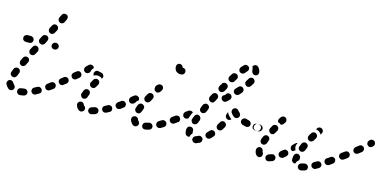

<svg xmlns="http://www.w3.org/2000/svg" viewBox="-60 -883 2520 1239"><g transform="rotate(15 1200.0 -263.5)"><path d="M145 10Q147 6 148 2Q149 -3 148 -7Q146 -16 138 -21Q130 -26 121 -24Q111 -22 101 -21Q92 -20 86 -13Q80 -5 81 4Q82 8 84 12Q86 16 90 19Q93 22 97 23Q102 24 106 24Q118 23 131 20Q135 19 139 16Q143 14 145 10ZM39 8Q44 8 48 6Q52 4 55 1Q61 -7 60 -16Q59 -25 52 -31Q47 -36 44 -41Q42 -45 39 -48Q36 -51 32 -53Q28 -55 23 -54Q19 -54 15 -53Q6 -49 3 -40Q-1 -31 3 -23Q10 -8 23 3Q26 6 30 7Q35 9 39 8ZM234 -31Q235 -36 234 -40Q234 -44 232 -48Q227 -56 218 -59Q209 -61 201 -57Q191 -51 182 -47Q173 -42 171 -34Q168 -25 172 -16Q176 -8 185 -5Q194 -2 202 -6Q212 -12 223 -18Q227 -20 230 -23Q232 -27 234 -31ZM296 -73Q297 -77 296 -82Q295 -86 292 -90Q290 -94 286 -96Q282 -98 278 -99Q274 -100 269 -99Q265 -98 261 -95L258 -93Q251 -88 249 -79Q247 -70 253 -62Q258 -54 267 -53Q276 -51 284 -57L287 -59Q291 -61 293 -65Q295 -69 296 -73ZM26 -79Q31 -77 35 -77Q40 -77 44 -79Q48 -81 51 -84Q54 -87 56 -91Q59 -101 64 -112Q68 -120 64 -129Q61 -138 52 -141Q48 -143 43 -143Q39 -143 35 -141Q31 -140 27 -137Q24 -133 22 -129Q18 -118 14 -108Q10 -99 14 -90Q18 -82 26 -79ZM62 -164Q66 -162 71 -162Q75 -162 80 -163Q84 -165 87 -168Q91 -171 92 -175L102 -195Q104 -199 105 -204Q105 -208 103 -212Q102 -217 99 -220Q96 -223 92 -225Q83 -229 75 -226Q66 -223 62 -215L52 -194Q48 -186 51 -177Q54 -168 62 -164ZM92 -261Q93 -257 96 -253Q99 -250 103 -248Q107 -246 112 -246Q116 -245 120 -247Q125 -248 128 -251Q131 -254 133 -258L144 -278Q146 -282 146 -287Q146 -291 145 -295Q144 -299 141 -303Q138 -306 134 -308Q126 -313 117 -310Q108 -307 104 -298L93 -278Q91 -274 91 -270Q91 -265 92 -261ZM31 -340Q30 -349 37 -356Q44 -362 53 -363H77Q86 -362 93 -356Q99 -349 99 -340Q99 -331 93 -324Q86 -318 77 -318H53Q44 -318 37 -324Q30 -331 31 -340ZM267 -340Q267 -349 260 -356Q253 -362 244 -363H243Q233 -362 227 -356Q220 -349 220 -340Q220 -331 227 -324Q233 -318 243 -318H244Q253 -318 260 -324Q267 -331 267 -340ZM134 -344Q136 -340 139 -336Q141 -333 145 -331Q154 -326 163 -329Q172 -332 176 -340L186 -360Q188 -364 189 -369Q189 -373 188 -378Q187 -382 184 -385Q181 -389 177 -391Q169 -395 160 -392Q151 -390 146 -381L136 -361Q134 -357 133 -353Q133 -348 134 -344ZM189 -413Q193 -411 197 -411Q201 -410 206 -412Q210 -413 213 -416Q217 -419 219 -423L230 -443Q234 -451 231 -460Q228 -469 220 -473Q216 -475 212 -476Q207 -476 203 -475Q199 -473 195 -471Q192 -468 190 -464L179 -444Q175 -435 178 -426Q180 -418 189 -413ZM232 -496Q240 -491 249 -494Q258 -497 262 -505Q269 -518 272 -526Q274 -531 274 -535Q275 -539 273 -544Q272 -548 269 -551Q266 -555 262 -556Q253 -560 244 -557Q236 -554 232 -546Q228 -538 222 -526Q218 -517 221 -509Q224 -500 232 -496Z M620 5Q622 1 622 -3Q622 -8 621 -12Q618 -21 609 -25Q601 -29 592 -26Q582 -22 573 -20Q569 -19 565 -16Q562 -13 559 -9Q557 -6 557 -1Q556 3 557 8Q560 17 568 21Q576 26 585 23Q595 21 607 17Q611 15 614 12Q618 9 620 5ZM500 21Q491 16 486 8Q480 0 478 -10Q475 -19 480 -27Q485 -35 494 -37Q498 -38 503 -38Q507 -37 511 -35Q515 -32 517 -29Q520 -25 521 -21Q522 -19 522 -19Q523 -18 523 -18Q528 -15 531 -11Q533 -6 534 -1Q534 2 534 4Q534 7 533 9Q532 11 531 13Q526 21 517 23Q508 26 500 21ZM702 -51Q700 -55 697 -58Q693 -61 689 -62Q685 -63 680 -63Q676 -63 672 -61Q663 -56 653 -51Q649 -49 646 -46Q643 -43 642 -38Q640 -34 641 -30Q641 -25 643 -21Q647 -13 656 -10Q664 -7 673 -11Q683 -16 693 -21Q701 -25 704 -34Q706 -43 702 -51ZM764 -73Q765 -78 764 -82Q763 -86 760 -90Q755 -98 746 -99Q737 -101 729 -95H728Q724 -92 722 -88Q720 -84 719 -80Q718 -76 719 -71Q720 -67 723 -63Q728 -56 737 -54Q747 -53 754 -58L755 -59Q759 -61 761 -65Q763 -69 764 -73ZM310 -103Q307 -106 303 -109Q299 -111 295 -112Q291 -112 286 -111Q282 -110 278 -108Q269 -101 261 -95Q254 -90 252 -81Q250 -72 256 -64Q258 -60 262 -58Q266 -56 270 -55Q274 -54 279 -55Q283 -56 287 -59Q295 -64 305 -71Q312 -77 314 -86Q315 -95 310 -103ZM502 -61Q510 -59 519 -63Q527 -67 530 -76Q533 -85 537 -95Q540 -103 537 -112Q533 -120 524 -124Q516 -127 507 -124Q499 -120 495 -111Q491 -100 487 -90Q484 -81 489 -73Q493 -64 502 -61ZM386 -141Q386 -146 385 -150Q384 -154 381 -158Q375 -165 366 -166Q357 -167 350 -162L333 -148Q325 -143 324 -133Q323 -124 329 -117Q335 -110 344 -108Q353 -107 360 -113L377 -126Q381 -129 383 -133Q385 -137 386 -141ZM535 -145Q543 -141 552 -143Q561 -145 566 -154Q571 -162 576 -171Q581 -179 579 -188Q577 -198 569 -202Q565 -205 561 -205Q556 -206 552 -205Q548 -204 544 -201Q540 -199 538 -195Q532 -185 527 -176Q522 -168 525 -159Q527 -150 535 -145ZM450 -216Q444 -223 435 -224Q426 -224 419 -218L402 -205Q395 -198 394 -189Q394 -180 400 -173Q406 -166 415 -165Q424 -164 431 -170L448 -184Q455 -190 456 -199Q456 -209 450 -216ZM530 -242Q533 -250 541 -255Q549 -259 558 -256Q566 -253 576 -252Q580 -251 584 -249Q588 -246 590 -243Q593 -239 594 -235Q595 -230 594 -226Q594 -223 592 -220Q591 -217 589 -215Q585 -219 581 -222Q573 -226 565 -227Q556 -229 547 -227Q539 -225 533 -221Q533 -222 532 -223Q532 -224 531 -224Q529 -228 529 -233Q528 -237 530 -242ZM468 -232Q462 -238 462 -248Q462 -257 469 -264Q477 -271 483 -278Q486 -281 490 -283Q494 -285 499 -285Q503 -285 507 -284Q512 -282 515 -279Q517 -277 519 -274Q520 -271 521 -268Q519 -266 517 -263Q511 -257 508 -249Q507 -243 506 -238Q503 -235 500 -231Q493 -225 484 -225Q475 -225 468 -232Z M982 13Q984 9 985 4Q985 0 984 -5Q981 -13 973 -18Q965 -22 956 -20Q946 -17 937 -15Q927 -13 922 -5Q917 2 919 12Q920 16 922 20Q925 23 928 26Q932 28 936 29Q941 30 945 29Q957 27 969 23Q973 22 977 19Q980 17 982 13ZM876 26Q886 24 891 17Q894 13 895 9Q896 4 895 0Q894 -4 892 -8Q890 -12 886 -15Q885 -15 884 -17Q883 -18 883 -21Q881 -25 879 -28Q876 -32 872 -34Q868 -36 864 -37Q859 -37 855 -36Q851 -35 847 -32Q843 -30 841 -26Q839 -22 839 -17Q838 -13 839 -9Q842 1 847 8Q852 16 860 22Q867 27 876 26ZM1064 -49Q1062 -53 1058 -55Q1055 -58 1050 -59Q1046 -60 1042 -60Q1037 -59 1033 -57Q1024 -51 1015 -46Q1007 -41 1004 -32Q1002 -23 1006 -15Q1008 -11 1012 -8Q1015 -6 1020 -4Q1024 -3 1029 -4Q1033 -4 1037 -6Q1046 -12 1057 -18Q1065 -23 1067 -32Q1069 -41 1064 -49ZM1123 -90Q1121 -94 1117 -96Q1113 -98 1109 -99Q1104 -100 1100 -99Q1096 -98 1092 -95L1090 -94Q1083 -89 1081 -80Q1079 -70 1085 -63Q1087 -59 1091 -57Q1095 -54 1099 -54Q1104 -53 1108 -54Q1112 -55 1116 -57L1118 -59Q1126 -64 1127 -73Q1129 -82 1123 -90ZM778 -103Q773 -111 763 -112Q754 -114 747 -108Q736 -100 729 -96Q722 -90 720 -81Q718 -72 723 -64Q726 -61 730 -58Q734 -56 738 -55Q742 -54 747 -55Q751 -56 755 -58Q762 -63 773 -72Q781 -77 782 -87Q784 -96 778 -103ZM863 -61Q867 -60 871 -60Q876 -60 880 -62Q884 -64 887 -68Q890 -71 891 -75Q895 -84 899 -95Q901 -99 901 -103Q901 -108 899 -112Q897 -116 894 -119Q891 -122 887 -124Q878 -128 870 -124Q861 -121 857 -112Q853 -101 849 -90Q846 -81 850 -73Q854 -65 863 -61ZM855 -142Q856 -147 855 -151Q853 -156 851 -160Q848 -163 844 -165Q840 -168 836 -168Q831 -169 827 -168Q822 -166 819 -164L801 -150Q798 -147 796 -143Q794 -139 793 -135Q793 -130 794 -126Q795 -122 798 -118Q800 -115 804 -113Q808 -110 813 -110Q817 -109 821 -111Q826 -112 829 -114L836 -120Q836 -120 837 -121Q840 -129 846 -135Q850 -139 855 -142ZM898 -146Q906 -142 915 -144Q924 -147 929 -155Q934 -164 939 -174Q944 -182 942 -191Q939 -200 931 -205Q923 -209 914 -207Q905 -205 900 -196Q895 -186 889 -177Q885 -169 887 -160Q890 -151 898 -146ZM935 -250Q935 -255 937 -259Q939 -263 942 -266L949 -272Q956 -278 965 -277Q975 -277 981 -270Q986 -264 986 -256Q987 -249 982 -242Q980 -238 975 -232Q973 -228 969 -226Q965 -223 961 -222Q957 -221 952 -222Q948 -223 944 -226Q938 -229 936 -236Q933 -242 935 -249Q935 -249 935 -250Q935 -250 935 -250ZM1097 -405Q1100 -396 1096 -387Q1092 -379 1084 -376Q1077 -374 1070 -374Q1062 -374 1054 -377Q1047 -380 1041 -385Q1036 -391 1033 -398Q1030 -406 1030 -414Q1030 -416 1030 -417Q1030 -426 1037 -433Q1044 -439 1054 -438Q1061 -437 1067 -432Q1073 -427 1074 -419Q1082 -420 1088 -416Q1095 -412 1097 -405Z M1317 7Q1318 2 1318 -2Q1318 -7 1316 -11Q1314 -15 1310 -17Q1307 -20 1302 -22Q1298 -23 1294 -23Q1289 -22 1285 -20Q1277 -16 1269 -13Q1265 -12 1262 -9Q1258 -6 1256 -2Q1254 2 1254 6Q1253 10 1254 15Q1256 19 1259 22Q1262 26 1266 28Q1269 30 1274 30Q1278 31 1283 30Q1294 26 1306 20Q1310 18 1313 14Q1316 11 1317 7ZM1202 -15Q1199 -27 1199 -40Q1199 -41 1200 -43Q1200 -52 1207 -59Q1214 -65 1223 -64Q1228 -64 1232 -62Q1236 -60 1239 -57Q1242 -54 1243 -49Q1245 -45 1244 -41Q1244 -40 1244 -40Q1244 -33 1246 -26Q1246 -26 1246 -26Q1246 -26 1246 -26Q1240 -20 1236 -13Q1233 -6 1232 1Q1231 1 1231 1Q1230 1 1230 1Q1221 3 1213 -1Q1205 -6 1202 -15ZM1388 -58Q1388 -62 1386 -66Q1384 -70 1381 -73Q1377 -76 1373 -78Q1369 -79 1364 -79Q1360 -79 1356 -77Q1352 -75 1349 -72Q1342 -64 1335 -57Q1332 -54 1330 -50Q1328 -46 1328 -42Q1328 -37 1330 -33Q1331 -29 1335 -26Q1341 -19 1350 -19Q1360 -19 1366 -25Q1374 -33 1382 -42Q1385 -45 1387 -49Q1388 -53 1388 -58ZM1145 -85Q1145 -90 1145 -94Q1144 -98 1141 -102Q1136 -110 1127 -111Q1117 -113 1110 -108L1092 -95Q1088 -93 1086 -89Q1084 -85 1083 -81Q1082 -77 1083 -72Q1084 -68 1087 -64Q1092 -56 1101 -55Q1110 -53 1118 -59L1135 -71Q1139 -73 1142 -77Q1144 -81 1145 -85ZM1220 -99Q1222 -95 1225 -92Q1228 -88 1232 -87Q1241 -84 1250 -88Q1258 -92 1261 -100Q1265 -110 1269 -120Q1272 -129 1268 -137Q1264 -146 1256 -149Q1252 -151 1247 -151Q1243 -151 1239 -149Q1234 -147 1231 -144Q1228 -140 1227 -136Q1223 -126 1219 -116Q1217 -112 1218 -107Q1218 -103 1220 -99ZM1428 -150Q1425 -152 1420 -153Q1416 -153 1411 -152Q1407 -151 1404 -148Q1400 -145 1398 -141Q1393 -132 1388 -124Q1385 -120 1385 -116Q1384 -111 1385 -107Q1386 -102 1388 -99Q1391 -95 1395 -93Q1403 -88 1412 -90Q1421 -92 1426 -100Q1432 -109 1437 -119Q1442 -128 1439 -137Q1437 -145 1428 -150ZM1198 -164Q1190 -165 1182 -160L1165 -148Q1162 -145 1159 -141Q1157 -137 1156 -133Q1156 -128 1157 -124Q1158 -120 1160 -116Q1166 -109 1175 -107Q1184 -106 1192 -111L1196 -114Q1196 -119 1198 -123Q1201 -133 1206 -144Q1208 -151 1213 -157Q1207 -163 1198 -164ZM1663 -171Q1664 -175 1662 -179Q1660 -184 1657 -187Q1654 -190 1650 -192Q1646 -193 1641 -193L1639 -194Q1629 -194 1623 -187Q1616 -180 1616 -171Q1616 -167 1618 -163Q1619 -158 1623 -155Q1626 -152 1630 -150Q1634 -149 1638 -149H1641Q1650 -148 1657 -155Q1663 -162 1663 -171ZM1582 -160Q1586 -162 1589 -166Q1591 -169 1592 -174Q1594 -183 1589 -191Q1584 -199 1575 -201Q1566 -203 1556 -206Q1548 -209 1539 -204Q1531 -200 1528 -191Q1527 -187 1527 -183Q1528 -178 1530 -174Q1532 -170 1535 -167Q1538 -164 1543 -163Q1554 -159 1565 -157Q1570 -156 1574 -157Q1578 -157 1582 -160ZM1265 -171Q1273 -167 1282 -171Q1291 -174 1295 -183L1303 -202Q1307 -211 1304 -219Q1300 -228 1292 -232Q1283 -236 1275 -232Q1266 -229 1262 -221L1254 -201Q1250 -192 1253 -184Q1256 -175 1265 -171ZM1464 -179Q1462 -177 1460 -175Q1458 -174 1456 -172Q1452 -171 1447 -170Q1443 -170 1438 -172Q1430 -175 1426 -184Q1422 -192 1425 -201Q1428 -209 1431 -218Q1434 -211 1438 -205Q1447 -193 1460 -182Q1462 -180 1464 -179ZM1506 -202Q1509 -205 1510 -209Q1512 -214 1511 -218Q1511 -223 1509 -227Q1507 -231 1504 -233Q1497 -239 1492 -245Q1490 -249 1486 -251Q1482 -253 1478 -254Q1473 -255 1469 -254Q1465 -253 1461 -250Q1453 -244 1452 -235Q1451 -226 1456 -218Q1464 -208 1474 -199Q1482 -193 1491 -194Q1500 -195 1506 -202ZM1302 -254Q1311 -249 1319 -252Q1328 -255 1332 -264L1342 -283Q1346 -291 1343 -300Q1340 -309 1332 -313Q1324 -317 1315 -314Q1306 -311 1302 -303L1292 -284Q1288 -275 1291 -267Q1294 -258 1302 -254ZM1422 -329Q1417 -335 1408 -336Q1400 -337 1393 -332Q1389 -324 1382 -319Q1378 -315 1372 -313Q1367 -306 1367 -298Q1368 -290 1373 -284Q1379 -277 1389 -276Q1398 -276 1405 -282Q1413 -290 1421 -297Q1428 -303 1428 -312Q1429 -322 1422 -329ZM1343 -334Q1351 -330 1360 -332Q1369 -335 1374 -343L1384 -361Q1389 -370 1386 -379Q1384 -388 1375 -392Q1367 -397 1358 -394Q1349 -392 1345 -383L1334 -365Q1330 -357 1332 -348Q1335 -339 1343 -334ZM1484 -394Q1478 -400 1468 -400Q1459 -399 1453 -392Q1446 -385 1439 -377Q1432 -370 1432 -361Q1433 -352 1439 -345Q1446 -339 1455 -339Q1465 -339 1471 -346Q1479 -354 1486 -362Q1492 -369 1492 -378Q1491 -388 1484 -394ZM1534 -469Q1533 -470 1532 -470Q1531 -470 1531 -471Q1528 -471 1525 -472Q1519 -472 1513 -469Q1507 -466 1504 -460Q1499 -452 1494 -444Q1488 -436 1490 -427Q1492 -418 1500 -412Q1508 -407 1517 -409Q1526 -411 1531 -419Q1538 -429 1543 -438Q1548 -447 1545 -456Q1542 -465 1534 -469ZM1388 -413Q1396 -408 1405 -410Q1414 -412 1419 -419Q1425 -428 1430 -437Q1433 -441 1434 -445Q1435 -449 1434 -454Q1433 -458 1430 -462Q1428 -466 1424 -468Q1420 -471 1416 -471Q1412 -472 1407 -471Q1403 -471 1399 -468Q1395 -466 1393 -462Q1387 -453 1381 -444Q1376 -436 1378 -427Q1380 -418 1388 -413ZM1438 -487Q1442 -485 1446 -483Q1450 -482 1455 -482Q1459 -482 1463 -484Q1467 -486 1470 -489Q1477 -497 1483 -504Q1490 -510 1490 -519Q1491 -529 1484 -535Q1478 -542 1468 -542Q1459 -543 1452 -536Q1445 -529 1436 -519Q1430 -512 1431 -503Q1431 -494 1438 -487ZM1528 -557Q1533 -556 1537 -555Q1541 -553 1544 -550Q1555 -538 1559 -520Q1561 -511 1556 -503Q1552 -495 1542 -493Q1533 -491 1525 -496Q1518 -501 1515 -510Q1515 -513 1513 -516Q1513 -516 1513 -517Q1513 -518 1513 -519Q1513 -528 1510 -537Q1508 -540 1507 -542Q1508 -545 1509 -547Q1510 -549 1512 -550Q1515 -553 1519 -555Q1524 -557 1528 -557Z M2019 8Q2021 4 2022 -1Q2022 -5 2021 -10Q2018 -18 2010 -23Q2002 -27 1993 -25Q1984 -22 1976 -21Q1972 -20 1968 -18Q1964 -15 1961 -12Q1959 -8 1958 -4Q1957 0 1957 5Q1959 14 1966 20Q1974 25 1983 24Q1994 22 2006 18Q2010 17 2014 14Q2017 12 2019 8ZM1802 -16Q1798 -25 1790 -28Q1781 -32 1772 -28Q1764 -24 1757 -23Q1748 -20 1743 -12Q1738 -4 1740 5Q1743 14 1750 19Q1758 23 1767 21Q1779 18 1791 13Q1799 9 1802 1Q1806 -8 1802 -16ZM1681 4Q1669 -8 1668 -28Q1667 -33 1669 -37Q1670 -41 1673 -45Q1676 -48 1680 -50Q1684 -52 1688 -53Q1693 -53 1697 -52Q1701 -50 1705 -47Q1708 -44 1710 -40Q1712 -36 1712 -32Q1713 -29 1713 -27Q1713 -27 1713 -27Q1716 -25 1717 -21Q1719 -18 1719 -15Q1718 -11 1718 -7Q1717 -4 1717 -1Q1716 0 1715 2Q1714 3 1713 4Q1707 11 1697 11Q1688 11 1681 4ZM2099 -51Q2097 -55 2093 -58Q2090 -61 2085 -62Q2081 -63 2076 -62Q2072 -62 2068 -59Q2059 -54 2051 -50Q2043 -45 2040 -37Q2037 -28 2042 -19Q2044 -15 2047 -13Q2051 -10 2055 -9Q2059 -7 2064 -8Q2068 -8 2072 -10Q2081 -15 2091 -21Q2099 -25 2101 -34Q2104 -43 2099 -51ZM1917 -15Q1913 -18 1911 -22Q1910 -26 1910 -30Q1909 -42 1912 -55Q1913 -64 1921 -70Q1928 -75 1938 -74Q1942 -73 1946 -70Q1949 -68 1952 -64Q1955 -61 1956 -56Q1957 -52 1956 -48Q1955 -41 1955 -36Q1948 -32 1943 -25Q1938 -18 1936 -9Q1935 -9 1934 -9Q1933 -9 1933 -9Q1928 -9 1924 -10Q1920 -12 1917 -15ZM1877 -56Q1877 -60 1875 -64Q1874 -69 1871 -72Q1868 -75 1864 -77Q1860 -79 1855 -80Q1851 -80 1847 -78Q1843 -77 1839 -74Q1830 -66 1825 -62Q1821 -59 1819 -55Q1817 -51 1816 -47Q1816 -42 1817 -38Q1818 -34 1821 -30Q1826 -23 1836 -22Q1845 -21 1852 -26Q1859 -32 1869 -40Q1872 -43 1874 -47Q1876 -51 1877 -56ZM2159 -73Q2160 -77 2159 -82Q2158 -86 2155 -90Q2150 -98 2141 -99Q2132 -101 2124 -95Q2116 -90 2114 -81Q2113 -71 2118 -64Q2121 -60 2125 -58Q2128 -55 2133 -55Q2137 -54 2141 -55Q2146 -56 2149 -58L2150 -59Q2154 -61 2156 -65Q2158 -69 2159 -73ZM1683 -104Q1687 -113 1691 -124Q1694 -132 1703 -136Q1712 -140 1720 -136Q1724 -134 1728 -131Q1731 -128 1732 -124Q1734 -120 1734 -115Q1734 -111 1732 -107Q1729 -97 1725 -88Q1722 -81 1715 -77Q1708 -73 1700 -74Q1699 -74 1699 -74Q1698 -74 1698 -75Q1697 -75 1696 -75Q1688 -78 1684 -87Q1680 -95 1683 -104ZM1887 -120 1902 -134Q1905 -137 1908 -139Q1912 -141 1916 -141Q1914 -137 1913 -133Q1909 -126 1909 -117Q1909 -108 1913 -99Q1914 -96 1916 -93Q1912 -91 1908 -88Q1904 -85 1900 -82Q1897 -82 1893 -84Q1890 -85 1888 -88Q1881 -94 1881 -104Q1881 -113 1887 -120ZM1933 -108Q1935 -103 1938 -100Q1941 -97 1946 -95Q1954 -92 1963 -95Q1971 -99 1975 -107Q1979 -116 1983 -125Q1987 -134 1984 -143Q1980 -151 1972 -155Q1963 -159 1955 -156Q1946 -153 1942 -144Q1937 -134 1934 -125Q1932 -121 1932 -116Q1932 -112 1933 -108ZM1653 -149Q1645 -148 1637 -148Q1633 -148 1630 -149Q1625 -149 1621 -151Q1617 -153 1614 -156Q1611 -159 1610 -163Q1608 -168 1609 -172Q1609 -181 1616 -188Q1623 -194 1632 -193Q1634 -193 1637 -193Q1644 -193 1650 -194Q1657 -194 1663 -190Q1669 -187 1672 -180Q1673 -178 1674 -175Q1674 -175 1674 -174Q1674 -173 1674 -173Q1674 -163 1668 -156Q1662 -149 1653 -149ZM1730 -157Q1738 -152 1747 -155Q1756 -158 1760 -167Q1765 -175 1770 -184Q1772 -188 1772 -193Q1773 -197 1771 -202Q1770 -206 1767 -209Q1764 -213 1760 -215Q1752 -219 1743 -216Q1734 -214 1730 -205Q1725 -196 1720 -187Q1716 -179 1719 -170Q1722 -161 1730 -157ZM1972 -189Q1974 -180 1982 -176Q1986 -174 1991 -173Q1995 -172 1999 -174Q2004 -175 2007 -178Q2011 -180 2013 -184Q2015 -187 2016 -189Q2018 -192 2023 -200Q2025 -204 2026 -209Q2027 -213 2026 -217Q2025 -222 2023 -225Q2020 -229 2016 -232Q2009 -237 1999 -235Q1990 -233 1985 -225Q1979 -216 1976 -211Q1976 -210 1974 -206Q1969 -198 1972 -189ZM1783 -283Q1792 -285 1799 -280Q1807 -275 1809 -266Q1811 -257 1806 -249Q1805 -247 1802 -243Q1801 -241 1800 -240Q1799 -239 1798 -238Q1795 -233 1790 -231Q1785 -228 1780 -228Q1776 -232 1771 -235Q1766 -237 1761 -238Q1757 -244 1757 -251Q1758 -258 1762 -264Q1765 -269 1768 -273Q1773 -281 1783 -283ZM2044 -272Q2052 -267 2054 -258Q2056 -249 2051 -241Q2048 -236 2045 -232Q2043 -235 2041 -239Q2036 -246 2029 -250Q2021 -255 2013 -257Q2010 -257 2008 -258Q2011 -262 2013 -265Q2018 -273 2027 -275Q2036 -277 2044 -272Z M2181 -87Q2181 -91 2180 -96Q2179 -100 2177 -104Q2174 -108 2170 -110Q2167 -112 2162 -113Q2158 -114 2153 -113Q2149 -112 2145 -109L2124 -94Q2120 -91 2118 -88Q2116 -84 2115 -79Q2114 -75 2115 -71Q2116 -66 2119 -63Q2121 -59 2125 -57Q2129 -54 2133 -53Q2138 -53 2142 -54Q2146 -55 2150 -57L2171 -72Q2175 -75 2177 -79Q2180 -83 2181 -87ZM2258 -163Q2255 -166 2251 -169Q2247 -171 2243 -172Q2238 -172 2234 -171Q2230 -170 2226 -167L2205 -152Q2197 -146 2196 -137Q2195 -128 2200 -121Q2203 -117 2207 -115Q2210 -112 2215 -112Q2219 -111 2224 -112Q2228 -113 2232 -116L2253 -131Q2260 -137 2262 -146Q2263 -155 2258 -163ZM2336 -225Q2330 -232 2321 -233Q2311 -234 2304 -228Q2295 -220 2284 -212Q2277 -206 2276 -197Q2275 -187 2280 -180Q2286 -173 2295 -172Q2305 -171 2312 -177Q2323 -185 2333 -193Q2340 -199 2341 -208Q2342 -218 2336 -225ZM2394 -280Q2391 -283 2386 -285Q2382 -287 2378 -286Q2373 -286 2369 -285Q2365 -283 2362 -280Q2360 -278 2358 -276Q2351 -269 2351 -260Q2351 -250 2358 -244Q2364 -237 2373 -237Q2383 -237 2389 -244Q2392 -246 2394 -248Q2401 -255 2400 -264Q2400 -274 2394 -280Z"/></g></svg>

Font: FRB American Cursive Guidelines Arrows Dashed Extrabold
Style: Bold Italic
Weight: 800
Italic angle: -25°
Version: Version 2.0;Modular Font Editor K font №1